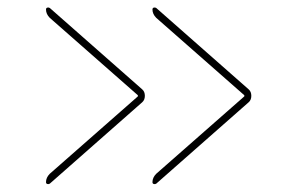

<svg xmlns="http://www.w3.org/2000/svg" viewBox="-20 -542 752 505"><path d="M111 -521 354 -307Q361 -301 361 -290Q361 -279 354 -273L111 -59Q108 -57 104.5 -58Q101 -59 101 -63Q101 -75 111 -85L342 -288Q343 -289 343 -290L342 -292L111 -495Q101 -505 101 -517Q101 -521 104.5 -522Q108 -523 111 -521ZM391 -85 622 -288Q623 -289 623 -290L622 -292L391 -495Q381 -505 381 -517Q381 -521 384.5 -522Q388 -523 391 -521L634 -307Q641 -301 641 -290Q641 -279 634 -273L391 -59Q388 -57 384.5 -58Q381 -59 381 -63Q381 -75 391 -85Z"/></svg>

Font: Rounded Mplus 1c Thin
Style: Regular
Weight: 250
Version: Version 1.059.20150529